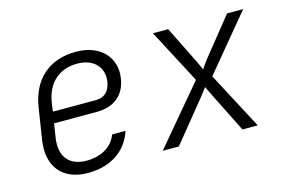

<svg xmlns="http://www.w3.org/2000/svg" viewBox="-78 -730 1356 910"><g transform="rotate(-15 600.0 -275.0)"><path d="M255 10C366 10 447 -44 477 -137H411C392 -82 335 -48 264 -48C176 -48 134 -103 149 -194L159 -259H368C453 -259 508 -302 520 -383C536 -482 467 -560 346 -560C215 -560 129 -484 108 -352L84 -198C64 -72 129 10 255 10ZM168 -314 174 -356C188 -449 248 -504 337 -504C421 -504 465 -451 454 -383C446 -336 420 -314 377 -314Z M623 0H702L863 -198C874 -211 887 -230 895 -240C899 -230 909 -211 915 -198L1014 0H1089L941 -280L1165 -550H1086L935 -362C926 -350 914 -333 908 -323C903 -333 896 -349 890 -362L797 -550H722L862 -284Z"/></g></svg>

Font: JetBrains Mono ExtraLight
Style: Italic
Weight: 240
Italic angle: -9°
Monospace: yes
Designer: Philipp Nurullin, Konstantin Bulenkov
Foundry: JetBrains
Version: Version 2.305